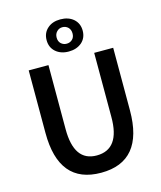

<svg xmlns="http://www.w3.org/2000/svg" viewBox="-130 -981 914 1087"><g transform="rotate(-15 327.5 -437.5)"><path d="M280.8 -792Q280.8 -769.5 294.4 -756.8Q308.1 -744.1 327.6 -744.1Q346.7 -744.1 360.4 -756.8Q374 -769.5 374 -792Q374 -814 360.4 -827.6Q346.7 -840.8 327.1 -840.8Q307.6 -840.8 294.4 -827.1Q280.8 -813.5 280.8 -792ZM251.5 -724.1Q222.2 -750 222.2 -792.5Q222.2 -835 251.5 -860.8Q280.3 -886.7 327.1 -886.7Q374 -886.7 403.8 -861.3Q433.6 -835 433.6 -792.5Q433.6 -750 404.3 -724.1Q374 -698.2 327.6 -698.2Q281.2 -698.2 251.5 -724.1ZM575.2 -287.1Q575.2 12.2 327.6 12.2Q80.1 12.2 80.1 -287.1V-653.8H195.8V-277.8Q195.8 -88.9 328.1 -88.9Q464.4 -88.9 463.9 -277.8V-653.8H575.2Z"/></g></svg>

Font: SourceSansPro-Semibold
Style: Regular
Weight: 600
Designer: Paul D. Hunt
Foundry: Adobe Systems Incorporated
Version: Version 2.020;PS 2.0;hotconv 1.0.86;makeotf.lib2.5.63406